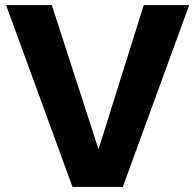

<svg xmlns="http://www.w3.org/2000/svg" viewBox="-20 -740 773 760"><path d="M267 0H466L729 -720H549L370 -149L185 -720H4Z"/></svg>

Font: Aspekta 750
Style: Regular
Weight: 750
Designer: Ivo Dolenc
Version: Version 2.000